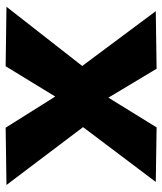

<svg xmlns="http://www.w3.org/2000/svg" viewBox="34 -620 588 697"><g transform="rotate(90 328.5 -272.0)"><path d="M5 -1 220 -276 21 -543 230 -546 335 -371 443 -546 641 -543 442 -279 652 -1 444 2 331 -178 221 2Z"/></g></svg>

Font: Georama SemiExpanded
Style: Bold
Weight: 700
Width: 6
Designer: Jean-Baptiste Levee
Foundry: Production Type
Version: Version 1.001